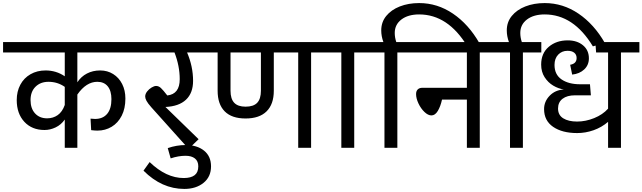

<svg xmlns="http://www.w3.org/2000/svg" viewBox="-40 -963 4186 1251"><path d="M464 -427Q488 -464 526.5 -484Q565 -504 613 -504Q660 -504 697.5 -480.5Q735 -457 756 -415.5Q777 -374 777 -321Q777 -256 753 -209Q729 -162 687.5 -137Q646 -112 595 -112Q577 -112 554 -115L550 -190Q568 -188 579 -188Q630 -188 658 -221Q686 -254 686 -317Q686 -371 662 -400.5Q638 -430 594 -430Q522 -430 464 -347V0H382V-184Q358 -150 322.5 -133Q287 -116 250 -116Q168 -116 118.5 -169.5Q69 -223 69 -311Q69 -367 92.5 -411Q116 -455 159 -479.5Q202 -504 257 -504Q326 -504 382 -466V-621H-20V-689H866V-621H464ZM382 -279V-397Q335 -430 276 -430Q224 -430 191.5 -398Q159 -366 159 -311Q159 -256 188.5 -224Q218 -192 267 -192Q306 -192 336 -213Q366 -234 382 -279Z M1336 -621H1179Q1218 -530 1218 -436Q1218 -357 1172 -313.5Q1126 -270 1038 -266L1254 -56L1189 7L946 -264Q923 -290 914.5 -306Q906 -322 906 -334Q906 -351 918.5 -367Q931 -383 948 -393Q965 -403 977 -403Q994 -403 1008.5 -389.5Q1023 -376 1050 -341Q1131 -350 1131 -447Q1131 -533 1097 -621H826V-689H1336Z M935 93Q1043 197 1157 197Q1204 197 1228 178.5Q1252 160 1252 121Q1252 87 1230 69.5Q1208 52 1169 52Q1123 52 1072 69L1053 2Q1111 -18 1170 -18Q1244 -18 1289.5 18.5Q1335 55 1335 121Q1335 189 1286 228.5Q1237 268 1161 268Q1014 268 895 149Z M2107 -621H1987V0H1903V-621H1744V-372Q1744 -284 1697 -237.5Q1650 -191 1560 -191Q1470 -191 1424 -237.5Q1378 -284 1378 -372V-621H1296V-689H2107ZM1660 -621H1462V-372Q1462 -319 1486 -293.5Q1510 -268 1560 -268Q1612 -268 1636 -293.5Q1660 -319 1660 -372Z M2388 -621H2268V0H2184V-621H2067V-689H2388Z M3083 -683 3005 -661Q2879 -869 2691 -869Q2619 -869 2575.5 -836Q2532 -803 2532 -748Q2532 -719 2542 -689H2669V-621H2549V0H2465V-621H2348V-689H2458Q2444 -727 2444 -765Q2444 -819 2476.5 -859Q2509 -899 2565 -921Q2621 -943 2691 -943Q2810 -943 2911.5 -874Q3013 -805 3083 -683Z M3206 -621H3086V0H3002V-314H2840Q2830 -269 2812.5 -240Q2795 -211 2771 -211Q2749 -211 2725.5 -233.5Q2702 -256 2686.5 -289Q2671 -322 2671 -350Q2671 -370 2682 -380.5Q2693 -391 2712 -391H3002V-621H2599V-689H3206Z M3901 -683 3823 -661Q3697 -869 3509 -869Q3437 -869 3393.5 -836Q3350 -803 3350 -748Q3350 -719 3360 -689H3487V-621H3367V0H3283V-621H3166V-689H3276Q3262 -727 3262 -765Q3262 -819 3294.5 -859Q3327 -899 3383 -921Q3439 -943 3509 -943Q3628 -943 3729.5 -874Q3831 -805 3901 -683Z M4126 -621H4006V0H3922V-169Q3880 -133 3827.5 -114.5Q3775 -96 3721 -96Q3623 -96 3564 -136.5Q3505 -177 3505 -252Q3505 -302 3541.5 -339.5Q3578 -377 3634 -380Q3599 -385 3565 -405Q3531 -425 3508.5 -460Q3486 -495 3486 -542Q3486 -616 3535.5 -658Q3585 -700 3659 -700Q3720 -700 3758.5 -668Q3797 -636 3797 -583Q3797 -539 3766.5 -510.5Q3736 -482 3688 -477L3675 -541Q3717 -548 3717 -585Q3717 -607 3701.5 -619.5Q3686 -632 3658 -632Q3621 -632 3597 -607Q3573 -582 3573 -540Q3573 -477 3619 -445.5Q3665 -414 3739 -414H3804L3810 -342H3707Q3655 -342 3625.5 -319.5Q3596 -297 3596 -256Q3596 -213 3630 -192Q3664 -171 3720 -171Q3776 -171 3831.5 -193.5Q3887 -216 3922 -255V-621H3844L3839 -689H4126Z"/></svg>

Font: FiraGO
Style: Regular
Weight: 400
Designer: bBox Type
Foundry: bBox Type GmbH
Version: Version 1.001;April 20, 2020;FontCreator 12.0.0.2555 64-bit